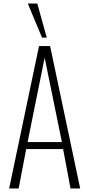

<svg xmlns="http://www.w3.org/2000/svg" viewBox="-20 -1072 508 1092"><path d="M32 0 202 -810H265L436 0H381L339 -224H129L86 0ZM137 -264H332L234 -744ZM219 -858 138 -1052H192L246 -858Z"/></svg>

Font: Oswald ExtraLight
Style: Regular
Weight: 250
Designer: Vernon Adams
Foundry: Vernon Adams
Version: Version 4.100; ttfautohint (v1.8.1.43-b0c9)